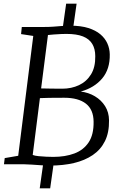

<svg xmlns="http://www.w3.org/2000/svg" viewBox="-20 -889 652 1039"><path d="M251 7Q227.5 7 201.5 5.2Q175.5 3.5 151.8 1.8Q128 0 111 0H1.5L5.5 -33.5L78.5 -46L160 -694.5L94 -704.5L98 -743H218Q248 -743 270.2 -744.8Q292.5 -746.5 313.2 -748.2Q334 -750 361.5 -750Q417.5 -750 457.5 -737.5Q497.5 -725 523 -703.5Q548.5 -682 561 -654Q573.5 -626 574 -595Q575.5 -515 533 -464.5Q490.5 -414 417 -393.5Q459 -388.5 493.5 -368Q528 -347.5 548.8 -314.5Q569.5 -281.5 570 -238Q571 -172 548 -125.5Q525 -79 481.8 -49.8Q438.5 -20.5 380 -6.8Q321.5 7 251 7ZM316.5 -409Q366.5 -409 407.5 -428.2Q448.5 -447.5 472.5 -486.5Q496.5 -525.5 495.5 -585Q495.5 -624 479.5 -651Q463.5 -678 429.2 -691.8Q395 -705.5 339 -705.5Q329.5 -705.5 310.8 -704.8Q292 -704 272.2 -702.5Q252.5 -701 239.5 -699.5L202.5 -410.5Q228 -410 258.8 -409.5Q289.5 -409 316.5 -409ZM268 -40Q333 -40 382.5 -58.5Q432 -77 459.8 -118.8Q487.5 -160.5 486.5 -230Q486 -296 445 -328Q404 -360 327.5 -360Q278 -360 247 -359.5Q216 -359 196 -358L157 -50.5Q168 -46 188.2 -44Q208.5 -42 230.2 -41Q252 -40 268 -40ZM195 130 216 -18.5H272.5L251.5 130ZM317 -721 338 -869H394.5L373.5 -721Z"/></svg>

Font: Merriweather 28pt Light
Style: Italic
Weight: 300
Italic angle: -7.8°
Version: Version 2.101